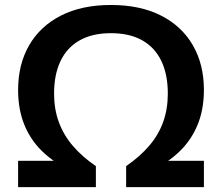

<svg xmlns="http://www.w3.org/2000/svg" viewBox="-20 -770 914 790"><path d="M54.5 0V-108.5H275.5L299.5 -56Q221 -87.5 166.2 -135.8Q111.5 -184 83 -249.8Q54.5 -315.5 54.5 -400Q54.5 -505 100 -583.8Q145.5 -662.5 231 -706Q316.5 -749.5 436.5 -749.5Q557 -749.5 642.5 -706Q728 -662.5 773.5 -583.8Q819 -505 819 -400Q819 -315.5 790.2 -249.8Q761.5 -184 706.8 -135.8Q652 -87.5 574 -56L597.5 -108.5H819V0H499V-86.5Q555 -125 593.5 -169.8Q632 -214.5 651.2 -267.8Q670.5 -321 670.5 -385Q670.5 -463.5 643.8 -519.2Q617 -575 565 -604.2Q513 -633.5 436.5 -633.5Q360.5 -633.5 308.2 -604.2Q256 -575 229.2 -519.2Q202.5 -463.5 202.5 -385Q202.5 -321 222 -267.8Q241.5 -214.5 279.8 -169.8Q318 -125 374.5 -86.5V0Z"/></svg>

Font: Encode Sans SC Expanded SemiBold
Style: Regular
Weight: 600
Width: 7
Designer: Multiple Designers
Foundry: Impallari Type
Version: Version 3.002